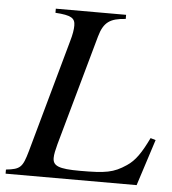

<svg xmlns="http://www.w3.org/2000/svg" viewBox="-57 -698 665 743"><g transform="rotate(5 275.5 -326.5)"><path d="M559 -180 539 -186C511 -128 489 -95 457 -74C408 -41 377 -36 277 -36C195 -36 172 -46 172 -77C172 -91 176 -108 182 -131L302 -560C318 -617 343 -633 403 -637V-653H130V-637C192 -633 207 -623 207 -594C207 -579 204 -559 196 -532L74 -94C56 -31 48 -22 -8 -16V0H501Z"/></g></svg>

Font: XITS
Style: Italic
Weight: 400
Italic angle: -16.33°
Designer: MicroPress Inc., with final additions and corrections provided by Coen Hoffman, Elsevier (retired)
Version: Version 1.302